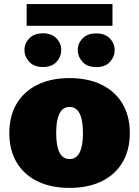

<svg xmlns="http://www.w3.org/2000/svg" viewBox="-20 -917 686 946"><path d="M322.8 8.8Q231 8.8 164.3 -23.9Q97.7 -56.6 61.8 -117.2Q25.9 -177.7 25.9 -261.2Q25.9 -345.2 61.8 -405.8Q97.7 -466.3 164.3 -499.3Q231 -532.2 322.8 -532.2Q414.6 -532.2 481.2 -499.3Q547.9 -466.3 583.7 -405.8Q619.6 -345.2 619.6 -261.2Q619.6 -177.7 583.7 -117.2Q547.9 -56.6 481.2 -23.9Q414.6 8.8 322.8 8.8ZM322.8 -133.3Q388.7 -133.3 388.7 -261.7Q388.7 -390.1 322.8 -390.1Q256.8 -390.1 256.8 -261.7Q256.8 -133.3 322.8 -133.3ZM111.3 -790V-897H534.2V-790ZM191.9 -586.9Q147.5 -586.9 124 -612.5Q100.6 -638.2 100.6 -671.4Q100.6 -703.6 124.5 -728.3Q148.4 -752.9 191.4 -752.9Q233.9 -752.9 257.8 -728.3Q281.7 -703.6 281.7 -670.4Q281.7 -638.2 258.8 -612.5Q235.8 -586.9 191.9 -586.9ZM454.6 -586.4Q410.2 -586.4 386.7 -612.1Q363.3 -637.7 363.3 -670.9Q363.3 -703.6 387.2 -728Q411.1 -752.4 454.1 -752.4Q497.1 -752.4 521 -727.8Q544.9 -703.1 544.9 -669.9Q544.9 -637.7 522 -612.1Q499 -586.4 454.6 -586.4Z"/></svg>

Font: Bevan
Style: Regular
Weight: 400
Designer: Vernon Adams
Foundry: Vernon Adams
Version: Version 2.100; ttfautohint (v1.8.3)